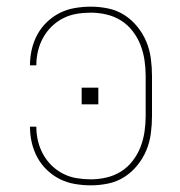

<svg xmlns="http://www.w3.org/2000/svg" viewBox="-20 -548 540 576"><path d="M253 8Q229 8 205 4Q181 0 160 -10.5Q139 -21 121.5 -37.5Q104 -54 92.5 -75Q81 -96 75.5 -119.5Q70 -143 70 -167Q70 -167 70 -167.5Q70 -168 70 -168H89Q89 -168 89 -167.5Q89 -167 89 -167Q89 -146 94 -125Q99 -104 109.5 -85Q120 -66 135.5 -51Q151 -36 170 -26.5Q189 -17 210 -13.5Q231 -10 253 -10Q276 -10 299.5 -15.5Q323 -21 343 -33.5Q363 -46 378 -65.5Q393 -85 401.5 -107Q410 -129 413.5 -152.5Q417 -176 417 -200V-320Q417 -344 413.5 -367.5Q410 -391 401.5 -413Q393 -435 378 -454.5Q363 -474 343 -486.5Q323 -499 299.5 -504.5Q276 -510 253 -510Q231 -510 210 -506.5Q189 -503 170 -493.5Q151 -484 135.5 -469Q120 -454 109.5 -435Q99 -416 94 -395Q89 -374 89 -353Q89 -353 89 -352.5Q89 -352 89 -352H70Q70 -352 70 -352.5Q70 -353 70 -353Q70 -377 75.5 -400.5Q81 -424 92.5 -445Q104 -466 121.5 -482.5Q139 -499 160 -509.5Q181 -520 205 -524Q229 -528 253 -528Q279 -528 305 -522.5Q331 -517 353 -503Q375 -489 392 -468Q409 -447 419 -423Q429 -399 432.5 -372.5Q436 -346 436 -320V-200Q436 -174 432.5 -147.5Q429 -121 419 -97Q409 -73 392 -52Q375 -31 353 -17Q331 -3 305 2.5Q279 8 253 8ZM225 -235V-285H275V-235Z"/></svg>

Font: Iosevka SS04 Thin
Style: Regular
Weight: 100
Monospace: yes
Designer: Belleve Invis
Foundry: Belleve Invis
Version: Version 19.0.0; ttfautohint (v1.8.4)